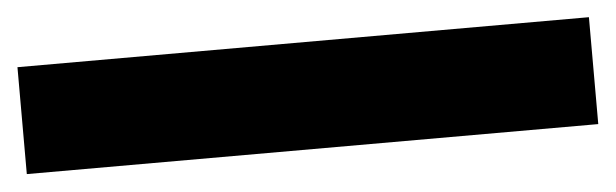

<svg xmlns="http://www.w3.org/2000/svg" viewBox="-64 6 757 236"><g transform="rotate(-5 314.5 124.0)"><path d="M667 57.6H-38.1V189.5H667Z"/></g></svg>

Font: Comic Relief
Style: Bold
Weight: 700
Designer: Jeff Davis
Foundry: Loudifier
Version: Version 1.200; ttfautohint (v1.8.4.7-5d5b)